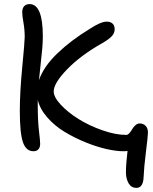

<svg xmlns="http://www.w3.org/2000/svg" viewBox="-20 -730 748 941"><path d="M144 11.2Q107.4 11.2 92.3 -33.4Q77.1 -78.1 77.1 -187Q77.1 -277.3 89.1 -401.9Q101.1 -526.4 101.1 -548.8Q101.1 -584 95 -618.9Q88.9 -653.8 88.9 -668.9Q88.9 -689.5 98.4 -699.7Q107.9 -710 125 -710Q189.9 -710 189.9 -551.8Q189.9 -525.9 187.3 -493.7Q184.6 -461.4 178.7 -410.4Q172.9 -359.4 170.9 -336.9Q193.8 -403.8 261 -468.3Q328.1 -532.7 418.9 -587.9Q473.6 -624 502.9 -624Q521 -624 531.5 -614.5Q542 -605 542 -586.9Q542 -567.4 527.6 -552.2Q513.2 -537.1 481.9 -519Q375 -458.5 309.1 -390.4Q243.2 -322.3 243.2 -282.2Q243.2 -253.9 278.3 -216.3Q313.5 -178.7 365.2 -146.5Q417 -114.3 481.4 -91.6Q545.9 -68.8 599.1 -68.8Q606.4 -68.8 614.3 -77.6Q622.1 -86.4 627.9 -96.9Q633.8 -107.4 643.6 -116.2Q653.3 -125 664.1 -125Q682.6 -125 693.8 -113.3Q705.1 -101.6 705.1 -80.1Q705.1 -64.9 695.3 14.2Q685.5 93.3 684.1 133.8Q682.6 190.9 648.9 190.9Q624 190.9 611.1 169.7Q598.1 148.4 597.2 117.2Q597.2 73.7 605 9.8Q596.2 11.2 584 11.2Q549.8 11.2 502 0.5Q454.1 -10.3 399.9 -32.2Q345.7 -54.2 297.4 -83.3Q249 -112.3 212.4 -153.8Q175.8 -195.3 165 -240.2V-219.2Q165 -139.2 170.9 -89.6Q176.8 -40 176.8 -24.9Q176.8 -7.8 168.2 1.7Q159.7 11.2 144 11.2Z"/></svg>

Font: Shantell Sans Irregular
Style: Regular
Weight: 400
Designer: Stephen Nixon, Anya Danilova, Shantell Martin
Foundry: Arrow Type
Version: Version 1.006;[9816181b4]